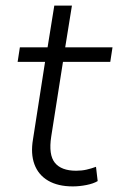

<svg xmlns="http://www.w3.org/2000/svg" viewBox="-20 -658 422 686"><path d="M240 8Q187 8 152 -12.5Q117 -33 103 -71Q89 -109 98 -161L141 -437H43L51 -489H150L174 -638H237L213 -489H382L374 -437H205L163 -170Q153 -105 176 -76.5Q199 -48 252 -48Q272 -48 289.5 -52Q307 -56 323 -62L329 -11Q314 -2 289 3Q264 8 240 8Z"/></svg>

Font: Nunito Sans 10pt Light
Style: Italic
Weight: 300
Italic angle: -9°
Designer: Vernon Adams
Foundry: Vernon Adams
Version: Version 3.101;gftools[0.9.27]